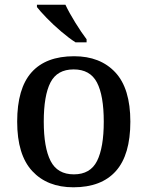

<svg xmlns="http://www.w3.org/2000/svg" viewBox="-20 -786 627 816"><path d="M292 10Q181 10 117 -59Q53 -128 53 -269Q53 -410 114 -478.5Q175 -547 295 -547Q406 -547 470 -478.5Q534 -410 534 -269Q534 -128 472.5 -59Q411 10 292 10ZM294 -45Q364 -45 392.5 -102Q421 -159 421 -269Q421 -380 392 -435.5Q363 -491 293 -491Q223 -491 194.5 -435.5Q166 -380 166 -269Q166 -159 195 -102Q224 -45 294 -45ZM301 -606Q273 -624 239.5 -652.5Q206 -681 178 -710Q150 -739 137 -756V-766H258Q274 -732 300 -690Q326 -648 348 -619V-606Z"/></svg>

Font: Noto Serif Tamil Medium
Style: Regular
Weight: 500
Designer: Indian Type Foundry, Tom Grace, and the Monotype Design Team
Foundry: Monotype Imaging Inc.
Version: Version 2.004; ttfautohint (v1.8.4.7-5d5b)